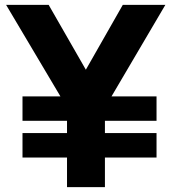

<svg xmlns="http://www.w3.org/2000/svg" viewBox="-20 -765 701 785"><path d="M656 -745 436 -371H620V-271H409V-221H620V-121H409V0H254V-121H72V-221H254V-271H72V-371H227L5 -745H179L331 -480L482 -745Z"/></svg>

Font: Plus Jakarta Display
Style: Bold
Weight: 700
Designer: Gumpita Rahayu
Foundry: Tokotype Studio
Version: Version 1.000;hotconv 1.0.109;makeotfexe 2.5.65596